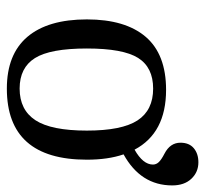

<svg xmlns="http://www.w3.org/2000/svg" viewBox="-40 -570 619 580"><g transform="rotate(90 270.0 -279.5)"><path d="M539.6 -489.7Q539.6 -394.5 445.8 -342.8Q461.9 -295.9 461.9 -231.9Q461.9 9.8 247.1 9.8Q143.6 9.8 90.8 -52.2Q38.1 -114.3 38.1 -231.9Q38.1 -348.1 90.8 -409.7Q143.6 -471.2 251 -471.2Q381.3 -471.2 431.6 -376Q476.6 -401.4 476.6 -431.6Q476.6 -441.4 469.2 -449.2Q461.9 -457 443.8 -466.3Q410.6 -483.4 410.6 -514.6Q410.6 -541 427.2 -554.9Q443.8 -568.8 469.7 -568.8Q499.5 -568.8 519.5 -547.6Q539.6 -526.4 539.6 -489.7ZM374 -231.9Q374 -337.4 343.3 -384.8Q312.5 -432.1 247.1 -432.1Q183.1 -432.1 154.5 -386.7Q126 -341.3 126 -231.9Q126 -121.1 155 -75Q184.1 -28.8 247.1 -28.8Q311.5 -28.8 342.8 -76.7Q374 -124.5 374 -231.9Z"/></g></svg>

Font: Tinos
Style: Regular
Weight: 400
Designer: Steve Matteson
Foundry: Monotype Imaging Inc.
Version: Version 1.23